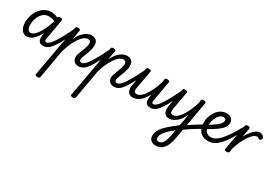

<svg xmlns="http://www.w3.org/2000/svg" viewBox="4 -1545 4258 3069"><g transform="rotate(30 2133.5 -10.5)"><path d="M183 17Q142 17 111.5 -5.5Q81 -28 64 -70.5Q47 -113 47 -171Q47 -220 59 -269.5Q71 -319 95 -363.5Q119 -408 153.5 -443Q188 -478 233 -498.5Q278 -519 332 -519Q373 -519 414 -506Q455 -493 493 -467L483 -393Q437 -422 399 -431Q361 -440 331 -440Q294 -440 263.5 -425Q233 -410 210 -384Q187 -358 170.5 -324.5Q154 -291 146 -254Q138 -217 138 -181Q138 -146 145 -119.5Q152 -93 167 -78Q182 -63 205 -63Q244 -63 286.5 -106.5Q329 -150 371 -232Q413 -314 448 -427L478 -372Q441 -245 392.5 -158.5Q344 -72 290.5 -27.5Q237 17 183 17ZM481 17Q448 17 428 5Q408 -7 398.5 -27.5Q389 -48 387.5 -75.5Q386 -103 391 -135L454 -486Q458 -503 467.5 -509Q477 -515 497 -515Q524 -515 534 -507Q544 -499 540 -482L479 -141Q469 -94 473.5 -76Q478 -58 499 -58Q513 -58 520 -46.5Q527 -35 525.5 -20.5Q524 -6 513 5.5Q502 17 481 17Z M481 17Q467 17 460 5.5Q453 -6 454.5 -20.5Q456 -35 467 -46.5Q478 -58 499 -58Q521 -58 548 -80Q575 -102 610 -152Q645 -202 690.5 -285.5Q736 -369 795 -493Q802 -506 816 -506Q830 -506 840 -496.5Q850 -487 844 -474Q782 -333 733.5 -238.5Q685 -144 644.5 -88Q604 -32 565 -7.5Q526 17 481 17Z M652 494Q634 494 621.5 487Q609 480 612 464L783 -486Q787 -503 796.5 -509Q806 -515 826 -515Q853 -515 863 -507Q873 -499 869 -482L840 -319Q875 -389 914.5 -433Q954 -477 995.5 -498Q1037 -519 1076 -519Q1112 -519 1138.5 -507Q1165 -495 1179.5 -468Q1194 -441 1194 -398Q1194 -362 1185.5 -326.5Q1177 -291 1164.5 -257Q1152 -223 1139.5 -193Q1127 -163 1118.5 -138.5Q1110 -114 1110 -97Q1110 -75 1121.5 -66.5Q1133 -58 1153 -58Q1167 -58 1174 -46.5Q1181 -35 1179 -20.5Q1177 -6 1166 5.5Q1155 17 1134 17Q1085 17 1054.5 -12.5Q1024 -42 1024 -92Q1024 -117 1032.5 -145Q1041 -173 1053.5 -203.5Q1066 -234 1078 -264.5Q1090 -295 1098.5 -325Q1107 -355 1107 -381Q1107 -409 1095 -424Q1083 -439 1053 -439Q1019 -439 983 -412Q947 -385 912 -334.5Q877 -284 846 -214.5Q815 -145 790 -60L698 468Q695 481 684.5 487.5Q674 494 652 494Z M1135 17Q1121 17 1114 5.5Q1107 -6 1108.5 -20.5Q1110 -35 1121 -46.5Q1132 -58 1153 -58Q1175 -58 1202 -80Q1229 -102 1264 -152Q1299 -202 1344.5 -285.5Q1390 -369 1449 -493Q1456 -506 1470 -506Q1484 -506 1494 -496.5Q1504 -487 1498 -474Q1436 -333 1387.5 -238.5Q1339 -144 1298.5 -88Q1258 -32 1219 -7.5Q1180 17 1135 17Z M1306 494Q1288 494 1275.5 487Q1263 480 1266 464L1437 -486Q1441 -503 1450.5 -509Q1460 -515 1480 -515Q1507 -515 1517 -507Q1527 -499 1523 -482L1494 -319Q1529 -389 1568.5 -433Q1608 -477 1649.5 -498Q1691 -519 1730 -519Q1766 -519 1792.5 -507Q1819 -495 1833.5 -468Q1848 -441 1848 -398Q1848 -362 1839.5 -326.5Q1831 -291 1818.5 -257Q1806 -223 1793.5 -193Q1781 -163 1772.5 -138.5Q1764 -114 1764 -97Q1764 -75 1775.5 -66.5Q1787 -58 1807 -58Q1821 -58 1828 -46.5Q1835 -35 1833 -20.5Q1831 -6 1820 5.5Q1809 17 1788 17Q1739 17 1708.5 -12.5Q1678 -42 1678 -92Q1678 -117 1686.5 -145Q1695 -173 1707.5 -203.5Q1720 -234 1732 -264.5Q1744 -295 1752.5 -325Q1761 -355 1761 -381Q1761 -409 1749 -424Q1737 -439 1707 -439Q1673 -439 1637 -412Q1601 -385 1566 -334.5Q1531 -284 1500 -214.5Q1469 -145 1444 -60L1352 468Q1349 481 1338.5 487.5Q1328 494 1306 494Z M1789 17Q1775 17 1768 5.5Q1761 -6 1762.5 -20.5Q1764 -35 1775 -46.5Q1786 -58 1807 -58Q1829 -58 1856 -80Q1883 -102 1918 -152Q1953 -202 1998.5 -285.5Q2044 -369 2103 -493Q2110 -506 2124 -506Q2138 -506 2148 -496.5Q2158 -487 2152 -474Q2090 -333 2041.5 -238.5Q1993 -144 1952.5 -88Q1912 -32 1873 -7.5Q1834 17 1789 17Z M2140 16Q2099 16 2071 -3Q2043 -22 2033 -62.5Q2023 -103 2035 -166L2091 -486Q2095 -503 2104.5 -509Q2114 -515 2134 -515Q2161 -515 2171 -507Q2181 -499 2177 -482L2118 -158Q2113 -130 2114 -108.5Q2115 -87 2126.5 -75Q2138 -63 2164 -63Q2199 -63 2235 -91.5Q2271 -120 2306 -171Q2341 -222 2372 -292Q2403 -362 2427 -444L2430 -486Q2434 -503 2444 -509Q2454 -515 2474 -515Q2501 -515 2510.5 -507Q2520 -499 2516 -482L2456 -141Q2447 -94 2451 -76Q2455 -58 2476 -58Q2490 -58 2497 -46.5Q2504 -35 2502.5 -20.5Q2501 -6 2490 5.5Q2479 17 2458 17Q2425 17 2405 5Q2385 -7 2375.5 -27.5Q2366 -48 2365 -75.5Q2364 -103 2368 -135L2374 -181Q2349 -130 2320.5 -93Q2292 -56 2261.5 -32Q2231 -8 2200 4Q2169 16 2140 16Z M2459 17Q2445 17 2438 5.5Q2431 -6 2432.5 -20.5Q2434 -35 2445 -46.5Q2456 -58 2477 -58Q2499 -58 2526 -80Q2553 -102 2588 -152Q2623 -202 2668.5 -285.5Q2714 -369 2773 -493Q2780 -506 2794 -506Q2808 -506 2818 -496.5Q2828 -487 2822 -474Q2760 -333 2711.5 -238.5Q2663 -144 2622.5 -88Q2582 -32 2543 -7.5Q2504 17 2459 17Z M2837 498Q2781 498 2747 467Q2713 436 2713 385Q2713 352 2724 320Q2735 288 2757.5 254.5Q2780 221 2815 186Q2850 151 2897 113Q2917 97 2935 82Q2953 67 2972.5 52Q2992 37 3012 21L3049 -188Q3023 -136 2994 -97.5Q2965 -59 2934 -34Q2903 -9 2872 3.5Q2841 16 2811 16Q2769 16 2741.5 -3Q2714 -22 2704 -62.5Q2694 -103 2706 -166L2762 -486Q2766 -503 2775.5 -509Q2785 -515 2805 -515Q2832 -515 2842 -507Q2852 -499 2848 -482L2789 -158Q2784 -130 2785 -108.5Q2786 -87 2797.5 -75Q2809 -63 2835 -63Q2870 -63 2906 -91Q2942 -119 2976.5 -170Q3011 -221 3042 -290Q3073 -359 3098 -441L3101 -486Q3105 -503 3115 -509Q3125 -515 3145 -515Q3172 -515 3181.5 -507Q3191 -499 3187 -482L3060 235Q3047 302 3027.5 351.5Q3008 401 2980.5 433.5Q2953 466 2917 482Q2881 498 2837 498ZM2849 420Q2879 420 2903 400Q2927 380 2945 338.5Q2963 297 2975 231L2992 126Q2982 135 2971 143.5Q2960 152 2949.5 160.5Q2939 169 2928 178Q2894 208 2870 234.5Q2846 261 2831 284.5Q2816 308 2809 329.5Q2802 351 2802 373Q2802 387 2807.5 398Q2813 409 2823.5 414.5Q2834 420 2849 420Z M3068 77Q3060 83 3052.5 76Q3045 69 3041 55Q3037 41 3037 28Q3037 15 3045 9Q3078 -16 3116.5 -42Q3155 -68 3195.5 -93.5Q3236 -119 3274.5 -142.5Q3313 -166 3348 -186Q3357 -191 3365.5 -183.5Q3374 -176 3379.5 -163.5Q3385 -151 3384.5 -138.5Q3384 -126 3375 -121Q3343 -103 3304 -79.5Q3265 -56 3223.5 -29.5Q3182 -3 3142 24Q3102 51 3068 77Z M3527 17Q3456 17 3410 -13Q3364 -43 3342 -95Q3320 -147 3320 -215Q3320 -261 3336 -314Q3352 -367 3384 -413.5Q3416 -460 3463.5 -489.5Q3511 -519 3573 -519Q3608 -519 3634.5 -506.5Q3661 -494 3676 -470Q3691 -446 3691 -411Q3691 -369 3668.5 -333Q3646 -297 3606.5 -264.5Q3567 -232 3517 -200Q3467 -168 3411 -136L3381 -198Q3412 -217 3450 -240.5Q3488 -264 3522.5 -290Q3557 -316 3578.5 -344Q3600 -372 3600 -399Q3600 -422 3587.5 -431Q3575 -440 3556 -440Q3522 -440 3494.5 -418.5Q3467 -397 3448 -363Q3429 -329 3419 -291.5Q3409 -254 3409 -223Q3409 -185 3416 -155Q3423 -125 3438.5 -103.5Q3454 -82 3477.5 -70.5Q3501 -59 3535 -59Q3549 -59 3555 -47.5Q3561 -36 3560 -21Q3559 -6 3550.5 5.5Q3542 17 3527 17Z M3527 17Q3517 17 3513 5.5Q3509 -6 3510 -21Q3511 -36 3517 -47.5Q3523 -59 3534 -59Q3575 -59 3615.5 -81.5Q3656 -104 3700.5 -152Q3745 -200 3797 -278.5Q3849 -357 3912 -468Q3917 -478 3930 -475Q3943 -472 3953 -463Q3963 -454 3959 -444Q3898 -326 3845 -239Q3792 -152 3741 -95.5Q3690 -39 3637.5 -11Q3585 17 3527 17Z M3871 15Q3852 15 3839.5 8Q3827 1 3831 -15L3915 -486Q3919 -503 3928.5 -509Q3938 -515 3958 -515Q3985 -515 3995 -507Q4005 -499 4001 -482L3972 -317Q3997 -368 4024.5 -406Q4052 -444 4079 -469Q4106 -494 4131.5 -506.5Q4157 -519 4179 -519Q4205 -519 4227.5 -506.5Q4250 -494 4262 -476Q4269 -467 4267 -456Q4265 -445 4256 -434Q4246 -421 4235.5 -417Q4225 -413 4216 -421Q4205 -428 4193.5 -433.5Q4182 -439 4169 -439Q4144 -439 4111 -411.5Q4078 -384 4043.5 -333.5Q4009 -283 3977.5 -214.5Q3946 -146 3922 -64L3917 -11Q3915 2 3904 8.5Q3893 15 3871 15Z"/></g></svg>

Font: Playwrite DE VA
Style: Regular
Weight: 400
Designer: Veronika Burian, José Scaglione
Foundry: TypeTogether
Version: Version 1.002